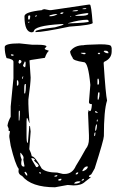

<svg xmlns="http://www.w3.org/2000/svg" viewBox="-24 -791 495 817"><path d="M58.6 -606.4 113.3 -600.6H135.7Q173.8 -600.6 173.8 -592.8L166 -584Q166 -580.1 183.6 -575.2V-574.2Q174.8 -567.4 167 -544.9L109.4 -536.1L101.6 -534.2V-532.2L106.4 -460.9Q106.4 -438.5 96.7 -367.2V-349.6Q96.7 -329.1 101.6 -268.6L100.6 -267.6L92.8 -288.1H89.8L88.9 -273.4V-217.8Q88.9 -183.6 92.8 -183.6H94.7L100.6 -253.9L101.6 -254.9H103.5L106.4 -231.4L100.6 -156.2Q109.4 -137.7 111.3 -126Q125 -126 153.3 -74.2Q171.9 -56.6 219.7 -56.6L244.1 -50.8H251Q284.2 -50.8 298.8 -85Q318.4 -116.2 340.8 -157.2Q354.5 -172.9 354.5 -200.2V-215.8L350.6 -311.5L353.5 -323.2Q354.5 -323.2 356.4 -318.4H359.4Q365.2 -318.4 367.2 -347.7Q354.5 -347.7 354.5 -356.4L360.4 -429.7Q351.6 -526.4 333 -526.4Q285.2 -533.2 285.2 -544.9Q274.4 -561.5 274.4 -572.3Q293 -598.6 332 -598.6Q332 -600.6 401.4 -602.5Q449.2 -602.5 449.2 -592.8L451.2 -586.9V-572.3Q451.2 -542 419.9 -528.3L417 -524.4V-522.5Q425.8 -387.7 431.6 -363.3Q418 -322.3 418 -211.9Q418 -197.3 378.9 -74.2Q364.3 -47.9 363.3 -47.9Q356.4 -46.9 354.5 -40V-38.1H362.3V-37.1Q361.3 -35.2 337.9 -17.6Q322.3 -2 289.1 -2L263.7 -3.9L210 5.9Q109.4 5.9 70.3 -42Q54.7 -48.8 54.7 -62.5L55.7 -72.3Q41 -90.8 21.5 -170.9L15.6 -208V-214.8L18.6 -232.4L12.7 -234.4V-244.1L7.8 -255.9Q9.8 -273.4 21.5 -293.9V-337.9L33.2 -458V-528.3Q33.2 -539.1 3.9 -543.9Q-3.9 -564.5 -3.9 -590.8Q-3.9 -606.4 58.6 -606.4ZM419.9 -575.2 417 -572.3Q424.8 -564.5 434.6 -564.5H437.5Q437.5 -575.2 424.8 -575.2ZM337.9 -566.4H320.3V-564.5L331.1 -560.5H337.9L340.8 -564.5ZM395.5 -566.4 391.6 -564.5 395.5 -560.5H399.4L402.3 -564.5L399.4 -566.4ZM27.3 -559.6H22.5V-557.6Q22.5 -553.7 30.3 -553.7H32.2L34.2 -556.6Q33.2 -559.6 27.3 -559.6ZM57.6 -536.1Q54.7 -530.3 54.7 -524.4L57.6 -520.5H60.5Q67.4 -524.4 67.4 -529.3Q66.4 -536.1 57.6 -536.1ZM85 -526.4 82 -530.3 74.2 -513.7V-511.7Q77.1 -504.9 83 -504.9Q85 -510.7 85 -518.6ZM70.3 -456.1V-455.1H72.3L75.2 -465.8H74.2Q70.3 -465.8 70.3 -456.1ZM395.5 -456.1H391.6L390.6 -451.2V-433.6L391.6 -430.7H393.6Q397.5 -431.6 397.5 -437.5V-445.3ZM50.8 -449.2H47.9V-443.4V-433.6V-426.8H50.8Q54.7 -426.8 54.7 -439.5Q53.7 -449.2 50.8 -449.2ZM79.1 -413.1V-393.6H83Q85.9 -405.3 85.9 -420.9V-433.6H83Q79.1 -433.6 79.1 -413.1ZM399.4 -397.5H393.6L391.6 -378.9V-367.2H395.5Q399.4 -379.9 399.4 -390.6ZM58.6 -340.8 56.6 -342.8V-340.8ZM57.6 -320.3H56.6L55.7 -313.5V-278.3H58.6L60.5 -302.7V-318.4ZM381.8 -318.4H380.9V-314.5Q380.9 -311.5 390.6 -310.5L391.6 -311.5V-312.5Q385.7 -318.4 381.8 -318.4ZM391.6 -282.2H388.7L387.7 -276.4V-274.4H391.6V-280.3ZM380.9 -234.4H381.8Q387.7 -234.4 388.7 -261.7H387.7Q381.8 -260.7 380.9 -234.4ZM377 -217.8V-211.9H377.9Q381.8 -212.9 381.8 -221.7V-227.5H380.9Q377 -226.6 377 -217.8ZM64.5 -140.6H62.5V-135.7Q62.5 -125 68.4 -111.3Q66.4 -105.5 66.4 -98.6V-92.8Q68.4 -82 77.1 -82L80.1 -83V-85Q77.1 -104.5 75.2 -111.3L76.2 -119.1V-121.1Q76.2 -127 64.5 -140.6ZM111.3 -118.2H109.4V-117.2Q109.4 -113.3 128.9 -82V-80.1H135.7L140.6 -85V-85.9Q140.6 -90.8 121.1 -107.4V-108.4L125 -111.3Q121.1 -118.2 111.3 -118.2ZM326.2 -64.5 328.1 -62.5H329.1Q349.6 -70.3 349.6 -82L346.7 -83Q335 -83 326.2 -64.5ZM83 -60.5 80.1 -57.6Q84 -47.9 89.8 -43.9H91.8V-47.9Q91.8 -54.7 83 -60.5ZM145.5 -58.6 142.6 -56.6V-55.7L145.5 -52.7H150.4V-55.7ZM297.9 -48.8H300.8Q306.6 -48.8 308.6 -54.7V-57.6H307.6Q297.9 -56.6 297.9 -48.8ZM217.8 -45.9 208 -43V-39.1H209Q218.8 -39.1 219.7 -43V-45.9ZM323.2 -24.4V-22.5H325.2Q332 -22.5 333 -28.3V-30.3H332Q324.2 -27.3 323.2 -24.4ZM233.4 -30.3 224.6 -28.3V-22.5H230.5Q235.4 -22.5 237.3 -27.3V-30.3ZM292 -11.7V-9.8H300.8Q318.4 -12.7 318.4 -19.5H312.5Q296.9 -19.5 292 -11.7ZM353.5 -771.5H358.4Q364.3 -771.5 370.1 -694.3H371.1Q371.1 -684.6 271.5 -677.7Q160.2 -654.3 127 -654.3V-657.2Q127 -665 210 -674.8Q246.1 -683.6 246.1 -687.5V-688.5H235.4Q120.1 -681.6 120.1 -657.2L112.3 -653.3Q80.1 -653.3 80.1 -721.7Q80.1 -740.2 155.3 -748Q155.3 -751 165 -752L185.5 -748H194.3ZM334 -755.9 327.1 -753.9V-752H336.9L342.8 -752.9V-755.9ZM284.2 -743.2H297.9Q306.6 -743.2 308.6 -748H305.7Q284.2 -747.1 284.2 -743.2ZM233.4 -734.4V-731.4H234.4Q244.1 -731.4 246.1 -737.3V-738.3H240.2Q233.4 -737.3 233.4 -734.4ZM295.9 -723.6H317.4Q348.6 -723.6 351.6 -731.4V-734.4L346.7 -735.4Q295.9 -728.5 295.9 -723.6ZM186.5 -725.6V-721.7H187.5Q208 -721.7 219.7 -730.5V-731.4H217.8Q205.1 -731.4 186.5 -725.6ZM98.6 -725.6 95.7 -721.7V-710L98.6 -707Q103.5 -707 104.5 -719.7V-723.6L101.6 -725.6ZM128.9 -725.6 125 -721.7V-720.7H129.9L132.8 -723.6V-725.6ZM277.3 -721.7H274.4V-719.7H280.3ZM265.6 -692.4V-691.4H266.6Q353.5 -694.3 353.5 -699.2V-701.2Q353.5 -704.1 347.7 -707H346.7Q314.5 -707 265.6 -692.4ZM98.6 -699.2 95.7 -695.3V-694.3H98.6L100.6 -695.3V-699.2Z"/></svg>

Font: Love Ya Like A Sister
Style: Regular
Weight: 400
Designer: Kimberly Geswein
Foundry: Kimberly Geswein
Version: Version 1.002 2007